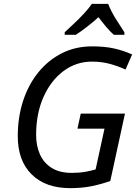

<svg xmlns="http://www.w3.org/2000/svg" viewBox="-20 -964 718 994"><path d="M343 10Q216 10 144 -61Q72 -132 72 -259Q72 -357 99.5 -441.5Q127 -526 178.5 -589.5Q230 -653 300.5 -688.5Q371 -724 457 -724Q522 -724 571 -713Q620 -702 664 -682L630 -604Q593 -621 550 -633Q507 -645 456 -645Q374 -645 308.5 -596Q243 -547 205 -461.5Q167 -376 167 -265Q167 -210 186.5 -165.5Q206 -121 247 -95Q288 -69 352 -69Q390 -69 421.5 -74.5Q453 -80 475 -87L521 -298H381L398 -376H627L551 -27Q506 -11 456 -0.5Q406 10 343 10ZM315 -797Q332 -813 360 -839Q388 -865 414.5 -893.5Q441 -922 455 -944H540Q555 -905 580 -865.5Q605 -826 624 -797V-784H569Q551 -800 530.5 -824Q510 -848 490 -875Q460 -848 429.5 -824.5Q399 -801 373 -784H315Z"/></svg>

Font: Noto Sans
Style: Italic
Weight: 400
Italic angle: -12°
Designer: Monotype Design Team
Foundry: Monotype Imaging Inc.
Version: Version 2.013; ttfautohint (v1.8.4.7-5d5b)